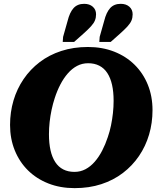

<svg xmlns="http://www.w3.org/2000/svg" viewBox="-20 -963 837 993"><path d="M366 10Q291.6 10 230.3 -14.1Q169 -38.2 124.8 -81.8Q80.6 -125.4 56.3 -185.5Q32 -245.6 32 -316.6Q32 -383 49.8 -443.2Q67.6 -503.4 102 -553.9Q136.4 -604.4 185.3 -641.7Q234.2 -679 297.2 -699.5Q360.2 -720 434.8 -720Q509.2 -720 570.5 -695.9Q631.8 -671.8 676 -628.2Q720.2 -584.6 744.5 -524.8Q768.8 -465 768.8 -393.4Q768.8 -327 751 -266.8Q733.2 -206.6 698.8 -156.1Q664.4 -105.6 615.5 -68.3Q566.6 -31 503.9 -10.5Q441.2 10 366 10ZM435.8 -636Q405 -636 378.8 -622.2Q352.6 -608.4 330.9 -583.5Q309.2 -558.6 292.3 -526.2Q275.4 -493.8 263.2 -456Q253.6 -426.8 246.9 -395.4Q240.2 -364 236.7 -331.9Q233.2 -299.8 233.2 -268.6Q233.2 -221.8 241.3 -185.8Q249.4 -149.8 265.8 -124.7Q282.2 -99.6 307.2 -86.8Q332.2 -74 365 -74Q395.8 -74 422 -87.8Q448.2 -101.6 469.9 -126.5Q491.6 -151.4 508.5 -184.1Q525.4 -216.8 537.6 -254Q547.8 -283.6 554.2 -314.8Q560.6 -346 564.1 -378.1Q567.6 -410.2 567.6 -441.4Q567.6 -488.2 559.5 -524.2Q551.4 -560.2 535 -585.3Q518.6 -610.4 493.6 -623.2Q468.6 -636 435.8 -636ZM329.4 -854Q340.4 -899 360.5 -921.1Q380.6 -943.2 415.2 -943.2Q443 -943.2 459.9 -928.2Q476.8 -913.2 476.8 -889Q476.8 -871.8 471 -857.4Q465.2 -843 451 -827.3Q436.8 -811.6 411.6 -789L363.2 -746H304.4L306.4 -772.6ZM518.6 -854Q529.6 -899 549.7 -921.1Q569.8 -943.2 604.4 -943.2Q632.2 -943.2 649.1 -928.2Q666 -913.2 666 -889Q666 -871.8 660.2 -857.4Q654.4 -843 640.2 -827.3Q626 -811.6 600.8 -789L552.4 -746H493.6L495.6 -772.6Z"/></svg>

Font: Roboto Serif 20pt
Style: Italic
Weight: 400
Italic angle: -10°
Designer: Greg Gazdowicz
Foundry: Commercial Type
Version: Version 1.008